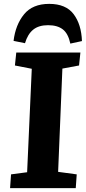

<svg xmlns="http://www.w3.org/2000/svg" viewBox="-20 -971 443 991"><path d="M144 -616 57 -633 64 -700H395L388 -633L302 -617L280 -84L376 -71L371 0H32L37 -71L120 -82ZM343 -746Q332 -798 304 -819.5Q276 -841 228 -841Q180 -841 151.5 -818Q123 -795 109 -748L50 -760Q60 -843 104 -897Q148 -951 234 -951Q320 -951 360 -898Q400 -845 403 -759Z"/></svg>

Font: Literata 12pt
Style: Bold Italic
Weight: 700
Italic angle: -2°
Designer: Latin by Veronika Burian and Jose Scaglione. Greek by Irene Vlachou. Cyrillic by Vera Evstafieva
Foundry: TypeTogether
Version: Version 3.002